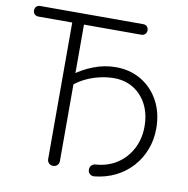

<svg xmlns="http://www.w3.org/2000/svg" viewBox="-86 -865 947 966"><g transform="rotate(10 387.0 -382.5)"><path d="M459 16Q445 17 435.5 9Q426 1 426 -13Q426 -26 434 -34.5Q442 -43 455 -44Q516 -48 563 -78.5Q610 -109 637 -160Q664 -211 664 -275Q664 -338 639.5 -386Q615 -434 571.5 -461Q528 -488 471 -488Q433 -488 393 -478Q353 -468 318.5 -450Q284 -432 261 -409V-469Q302 -501 357.5 -522.5Q413 -544 471 -544Q545 -544 602 -509.5Q659 -475 691.5 -414.5Q724 -354 724 -275Q724 -217 704.5 -166.5Q685 -116 649.5 -77Q614 -38 565.5 -14Q517 10 459 16ZM245 0Q232 0 223.5 -8.5Q215 -17 215 -30V-781H275V-30Q275 -17 266.5 -8.5Q258 0 245 0ZM42 -727Q30 -727 22.5 -734.5Q15 -742 15 -754Q15 -766 22.5 -773.5Q30 -781 42 -781H568Q580 -781 587.5 -773.5Q595 -766 595 -754Q595 -742 587.5 -734.5Q580 -727 568 -727Z"/></g></svg>

Font: ComfortaaLight
Style: Regular
Weight: 300
Designer: Johan Aakerlund
Foundry: Johan Aakerlund
Version: Version 3.104; ttfautohint (v1.8.1.43-b0c9)